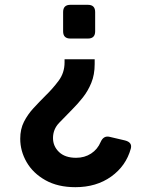

<svg xmlns="http://www.w3.org/2000/svg" viewBox="-20 -564 623 797"><path d="M272 -404Q242 -404 242 -434V-514Q242 -544 272 -544H345Q375 -544 375 -514V-434Q375 -404 345 -404ZM293 213Q220 213 168.5 184Q117 155 90.5 109Q64 63 64 12Q64 -28 79.5 -58.5Q95 -89 119 -115Q143 -141 168 -166Q199 -196 223.5 -229Q248 -262 248 -305V-318H373V-298Q373 -254 359 -220Q345 -186 324 -159.5Q303 -133 281 -111Q250 -80 225 -53.5Q200 -27 200 9Q200 43 225 67Q250 91 296 91Q331 91 358 73.5Q385 56 398 25Q410 -2 435 4L499 19Q530 27 523 53Q503 125 441.5 169Q380 213 293 213Z"/></svg>

Font: Pitagon Sans Text
Style: Bold
Weight: 700
Designer: Travis Tran
Foundry: Pitagon
Version: Version 1.001; ttfautohint (v1.8.4.7-5d5b);gftools[0.9.26]